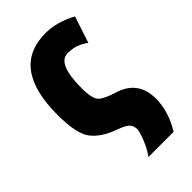

<svg xmlns="http://www.w3.org/2000/svg" viewBox="-227 -636 887 887"><g transform="rotate(-45 216.5 -192.5)"><path d="M29 -257Q29 -134 63.5 -88Q98 -42 173 -15Q217 1 230 14.5Q243 28 243 50Q243 67 227.5 106Q212 145 189 178H353Q404 95 404 12Q404 -105 293 -139Q236 -156 215.5 -175.5Q195 -195 195 -265Q195 -425 263 -425Q296 -425 319 -416.5Q342 -408 365 -391L408 -521Q331 -563 257 -563Q29 -563 29 -257Z"/></g></svg>

Font: Noto Sans Display Condensed Black
Style: Regular
Weight: 900
Width: 3
Designer: Monotype Design team
Foundry: Monotype Imaging Inc.
Version: 1.000